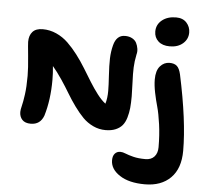

<svg xmlns="http://www.w3.org/2000/svg" viewBox="-64 -813 1256 1151"><g transform="rotate(5 564.5 -237.5)"><path d="M925.8 -567.9Q881.8 -567.9 856.9 -590.6Q832 -613.3 832 -648.9Q832 -690.9 864.7 -717.5Q897.5 -744.1 949.2 -744.1Q990.2 -744.1 1012.7 -719.2Q1035.2 -694.3 1035.2 -660.2Q1035.2 -620.6 1004.9 -594.2Q974.6 -567.9 925.8 -567.9ZM136.2 -33.2Q101.6 -33.2 84.7 -51.5Q67.9 -69.8 67.9 -98.1Q67.9 -112.3 74 -135.7Q80.1 -159.2 86.4 -204.6Q92.8 -250 92.8 -316.9Q92.8 -363.3 85.4 -436.3Q78.1 -509.3 78.1 -521Q78.1 -559.6 98.1 -581.8Q118.2 -604 159.2 -604Q202.1 -604 241.7 -586.2Q281.2 -568.4 312.5 -538.1Q343.8 -507.8 371.8 -470.9Q399.9 -434.1 425.3 -392.6Q450.7 -351.1 473.6 -314Q496.6 -276.9 522.2 -243.4Q547.9 -210 571.8 -191.9Q582 -225.1 582 -269Q582 -302.2 578.1 -362.1Q574.2 -421.9 575.4 -463.9Q576.7 -505.9 586.9 -544.9Q603 -606.9 653.8 -606.9Q679.2 -606.9 697.3 -596.9Q715.3 -586.9 723.1 -571.3Q731 -555.7 733.9 -537.1Q736.8 -518.6 731.9 -502Q723.1 -459 721.7 -422.9Q720.2 -386.7 722.7 -333Q725.1 -279.3 725.1 -250Q725.1 -209 722.2 -179.2Q719.2 -149.4 710.7 -120.6Q702.1 -91.8 687 -73.7Q671.9 -55.7 646.5 -44.9Q621.1 -34.2 585.9 -34.2Q546.4 -34.2 511 -51Q475.6 -67.9 449.5 -94.2Q423.3 -120.6 395.5 -158.9Q367.7 -197.3 346.2 -233.6Q324.7 -270 295.2 -314Q265.6 -357.9 238.8 -389.2Q243.2 -347.2 243.2 -306.2Q243.2 -185.5 213.9 -88.9Q193.4 -33.2 136.2 -33.2ZM849.1 269Q753.4 269 697.3 232.2Q641.1 195.3 641.1 142.1Q641.1 116.2 653.6 102.1Q666 87.9 687 87.9Q700.7 87.9 718.8 95.5Q736.8 103 766.8 110.6Q796.9 118.2 839.8 118.2Q874 118.2 893.1 97.2Q912.1 76.2 912.1 40Q912.1 -32.2 903.1 -97.2Q894 -162.1 883.1 -200.7Q872.1 -239.3 863 -283.4Q854 -327.6 854 -362.8Q854 -416 877.4 -442.6Q900.9 -469.2 934.1 -469.2Q962.4 -469.2 978 -455.6Q993.7 -441.9 1002 -405.8Q1061 -131.3 1061 48.8Q1061 155.3 1004.2 212.2Q947.3 269 849.1 269Z"/></g></svg>

Font: Shantell Sans Irregular Bouncy
Style: Bold
Weight: 700
Designer: Stephen Nixon, Anya Danilova, Shantell Martin
Foundry: Arrow Type
Version: Version 1.006;[9816181b4]